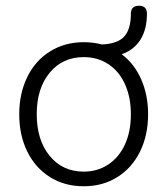

<svg xmlns="http://www.w3.org/2000/svg" viewBox="-20 -641 584 669"><path d="M47 -243Q47 -315 75 -372.5Q103 -430 154.5 -462Q206 -494 272 -494Q304 -494 336 -486Q392 -489 414 -515Q436 -541 436 -593Q436 -621 464 -621Q492 -621 492 -594Q492 -539 469.5 -503Q447 -467 404 -452Q448 -419 472 -364.5Q496 -310 496 -243Q496 -170 468 -113Q440 -56 389 -24Q338 8 272 8Q205 8 154 -24Q103 -56 75 -113Q47 -170 47 -243ZM436 -243Q436 -302 415.5 -347.5Q395 -393 357.5 -417.5Q320 -442 272 -442Q198 -442 153 -387.5Q108 -333 108 -243Q108 -153 153 -98Q198 -43 272 -43Q320 -43 357.5 -68Q395 -93 415.5 -138Q436 -183 436 -243Z"/></svg>

Font: SN Pro Light
Style: Regular
Weight: 300
Designer: Tobias Whetton
Foundry: Supernotes
Version: Version 1.002